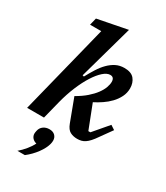

<svg xmlns="http://www.w3.org/2000/svg" viewBox="-247 -861 1064 1232"><g transform="rotate(30 285.5 -245.0)"><path d="M390 12Q360 12 337.5 0Q315 -12 301 -49L238 -217Q282 -242 313 -269Q344 -296 363.5 -322.5Q383 -349 391.5 -373Q400 -397 400 -415Q400 -450 370 -450Q346 -450 318.5 -425.5Q291 -401 264 -358.5Q237 -316 213 -258.5Q189 -201 172 -135L138 0H13L179 -664H96L109 -717L329 -760L217 -359L228 -356Q248 -393 268.5 -425.5Q289 -458 313 -482Q337 -506 364.5 -520Q392 -534 427 -534Q478 -534 500.5 -506.5Q523 -479 523 -438Q523 -404 508 -374Q493 -344 469.5 -319.5Q446 -295 417 -275.5Q388 -256 360 -242L428 -67H443L536 -176L568 -155L507 -70Q490 -45 475.5 -29Q461 -13 447.5 -4Q434 5 420 8.5Q406 12 390 12ZM97 270Q123 248 145.5 220Q168 192 179 169Q159 164 147.5 150.5Q136 137 136 119Q136 112 139 98Q144 74 162.5 60.5Q181 47 207 47Q233 47 248 61.5Q263 76 263 99Q263 111 260 123Q251 159 221.5 199Q192 239 152 270H97Z"/></g></svg>

Font: IBM Plex Serif SmBld
Style: Italic
Weight: 600
Italic angle: -14°
Designer: Mike Abbink, Paul van der Laan, Pieter van Rosmalen
Foundry: Bold Monday
Version: Version 3.001